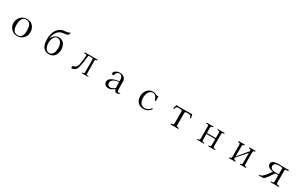

<svg xmlns="http://www.w3.org/2000/svg" viewBox="365 -3041 8270 5285"><g transform="rotate(30 4500.0 -398.5)"><path d="M663 -264Q663 -307 656.5 -351Q650 -395 632 -432Q614 -469 581 -491.5Q548 -514 494 -514Q444 -514 412 -490Q380 -466 362.5 -427.5Q345 -389 338 -345.5Q331 -302 331 -262Q331 -218 338 -175.5Q345 -133 363 -98Q381 -63 414.5 -42Q448 -21 502 -21Q554 -21 586 -43Q618 -65 634.5 -101Q651 -137 657 -179.5Q663 -222 663 -264ZM767 -261Q767 -185 731 -125Q695 -65 634 -30Q573 5 497 5Q424 5 364 -30Q304 -65 268.5 -125Q233 -185 233 -259Q233 -316 253 -366.5Q273 -417 308.5 -456Q344 -495 393.5 -517.5Q443 -540 501 -540Q586 -540 645 -504.5Q704 -469 735.5 -406Q767 -343 767 -261Z M1650 -270Q1650 -305 1642.5 -346Q1635 -387 1617 -424Q1599 -461 1569.5 -484.5Q1540 -508 1496 -508Q1452 -508 1422.5 -484.5Q1393 -461 1375 -424Q1357 -387 1349 -346Q1341 -305 1341 -270Q1341 -234 1348.5 -193Q1356 -152 1374 -115Q1392 -78 1421.5 -54.5Q1451 -31 1496 -31Q1541 -31 1571 -54.5Q1601 -78 1618 -114.5Q1635 -151 1642.5 -192.5Q1650 -234 1650 -270ZM1743 -270Q1743 -197 1716 -135Q1689 -73 1636.5 -35.5Q1584 2 1505 2Q1422 2 1364 -40.5Q1306 -83 1280 -162Q1267 -202 1262 -252Q1257 -302 1257 -345Q1257 -425 1275.5 -500.5Q1294 -576 1337.5 -638.5Q1381 -701 1455 -741Q1475 -752 1496 -758Q1517 -764 1539 -767Q1555 -769 1583 -771.5Q1611 -774 1641.5 -779Q1672 -784 1696 -793.5Q1720 -803 1728 -819L1730 -820Q1734 -820 1734 -816Q1734 -753 1704.5 -732Q1675 -711 1618 -706Q1577 -702 1535 -694Q1493 -686 1456 -666Q1420 -647 1394.5 -614.5Q1369 -582 1350 -547Q1330 -510 1316.5 -463.5Q1303 -417 1302 -375Q1313 -401 1329 -427Q1345 -453 1364 -473Q1380 -491 1406 -506.5Q1432 -522 1460.5 -532Q1489 -542 1512 -542Q1591 -542 1642 -504Q1693 -466 1718 -404Q1743 -342 1743 -270Z M2759 -14Q2759 -4 2755 -2Q2751 0 2743 0H2602Q2592 0 2582.5 0.5Q2573 1 2563 1Q2556 1 2552.5 -0.5Q2549 -2 2549 -10Q2549 -18 2552.5 -20.5Q2556 -23 2563 -23Q2580 -23 2599.5 -27Q2619 -31 2619 -53Q2619 -82 2620 -110.5Q2621 -139 2621 -167V-315Q2621 -321 2621 -340.5Q2621 -360 2620.5 -385.5Q2620 -411 2619 -435.5Q2618 -460 2617.5 -477Q2617 -494 2616 -496Q2610 -509 2594 -509H2470Q2469 -498 2468 -486.5Q2467 -475 2466 -464Q2459 -383 2447.5 -302.5Q2436 -222 2418 -142Q2408 -100 2389 -63Q2370 -26 2332 -2Q2317 6 2295 14.5Q2273 23 2256 23Q2227 23 2227 -5Q2227 -27 2240 -40.5Q2253 -54 2274 -58Q2327 -67 2349.5 -104.5Q2372 -142 2382 -190Q2397 -263 2407 -337.5Q2417 -412 2417 -486Q2417 -503 2410.5 -506Q2404 -509 2389 -509Q2381 -509 2372 -508.5Q2363 -508 2354 -508Q2348 -508 2342 -511.5Q2336 -515 2336 -522Q2336 -529 2340.5 -535Q2345 -541 2352 -541H2732Q2749 -541 2749 -525Q2749 -515 2740 -512Q2731 -509 2720.5 -509.5Q2710 -510 2703 -508Q2689 -504 2686.5 -487Q2684 -470 2684 -458Q2684 -358 2685 -258.5Q2686 -159 2688 -59Q2689 -37 2695.5 -30Q2702 -23 2725 -23Q2731 -23 2737.5 -24Q2744 -25 2750 -25Q2755 -25 2757 -21.5Q2759 -18 2759 -14Z M3572 -117Q3568 -162 3567.5 -207.5Q3567 -253 3566 -299H3551Q3520 -299 3482.5 -289.5Q3445 -280 3411 -261Q3377 -242 3355 -214Q3333 -186 3333 -148Q3333 -100 3360 -75.5Q3387 -51 3434 -51Q3456 -51 3482 -61.5Q3508 -72 3532.5 -87Q3557 -102 3572 -117ZM3748 -53Q3748 -49 3747 -47Q3737 -25 3713.5 -13.5Q3690 -2 3666 -2Q3624 -2 3605 -26Q3586 -50 3575 -87Q3537 -52 3490.5 -28.5Q3444 -5 3391 -5Q3354 -5 3321 -19.5Q3288 -34 3268 -62Q3248 -90 3248 -130Q3248 -172 3269.5 -203Q3291 -234 3325.5 -255Q3360 -276 3398.5 -289.5Q3437 -303 3471 -310Q3494 -315 3518 -319Q3542 -323 3566 -327Q3566 -355 3563 -392Q3560 -429 3547 -453Q3535 -476 3512.5 -494Q3490 -512 3463 -512Q3417 -512 3390.5 -488Q3364 -464 3353 -420Q3352 -415 3351.5 -409.5Q3351 -404 3349 -399Q3348 -393 3341.5 -388.5Q3335 -384 3329 -384Q3310 -384 3294 -393Q3278 -402 3278 -423Q3278 -435 3282 -444Q3295 -475 3324.5 -495.5Q3354 -516 3390 -527Q3426 -538 3456 -538Q3510 -538 3555 -518Q3600 -498 3626.5 -459.5Q3653 -421 3653 -363Q3653 -298 3652.5 -232Q3652 -166 3656 -100Q3658 -78 3665.5 -61.5Q3673 -45 3699 -45Q3711 -45 3726 -51.5Q3741 -58 3745 -58Q3748 -58 3748 -53Z M4738 -123Q4738 -117 4735.5 -112Q4733 -107 4729 -102Q4721 -90 4702.5 -72Q4684 -54 4672 -46Q4640 -22 4598 -9Q4556 4 4516 4Q4437 4 4380.5 -28.5Q4324 -61 4293.5 -119.5Q4263 -178 4263 -256Q4263 -332 4292.5 -397Q4322 -462 4378.5 -501.5Q4435 -541 4516 -541Q4542 -541 4569 -533Q4596 -525 4620 -514Q4631 -510 4642.5 -504Q4654 -498 4666 -498Q4671 -498 4676 -500.5Q4681 -503 4685 -507Q4687 -511 4691 -511Q4700 -511 4700 -504Q4700 -470 4702 -435.5Q4704 -401 4704 -366Q4704 -356 4697.5 -351Q4691 -346 4682 -346Q4674 -346 4675 -351Q4671 -360 4667.5 -370Q4664 -380 4661 -390Q4650 -421 4631.5 -449Q4613 -477 4587 -495Q4561 -513 4524 -513Q4476 -513 4443 -489Q4410 -465 4390 -427Q4370 -389 4361 -345.5Q4352 -302 4352 -263Q4352 -223 4361.5 -182Q4371 -141 4391 -107Q4411 -73 4444 -52.5Q4477 -32 4524 -32Q4614 -32 4679 -93Q4688 -102 4696.5 -111.5Q4705 -121 4715 -131Q4717 -133 4718.5 -134.5Q4720 -136 4724 -136Q4729 -136 4733.5 -133Q4738 -130 4738 -123Z M5777 -431Q5777 -425 5774.5 -418.5Q5772 -412 5764 -412Q5755 -412 5753 -417.5Q5751 -423 5749 -430Q5740 -462 5730.5 -478Q5721 -494 5704 -499Q5687 -504 5655 -504Q5637 -504 5619 -504Q5601 -504 5584 -502Q5569 -501 5557 -495Q5545 -489 5545 -471V-80Q5545 -56 5553 -46Q5561 -36 5573 -34Q5585 -32 5596.5 -32.5Q5608 -33 5616 -30Q5624 -27 5624 -14Q5624 -2 5619 0Q5614 2 5603 2Q5578 2 5552.5 0Q5527 -2 5501 -2Q5473 -2 5445.5 -0.5Q5418 1 5390 1Q5376 1 5376 -15Q5376 -29 5383 -30.5Q5390 -32 5400 -32Q5440 -32 5449 -49Q5458 -66 5458 -100V-139Q5458 -207 5457.5 -274.5Q5457 -342 5457 -409Q5457 -423 5457.5 -436Q5458 -449 5457 -462Q5454 -494 5426 -498Q5401 -502 5376.5 -503.5Q5352 -505 5327 -505Q5296 -505 5282.5 -491Q5269 -477 5263.5 -459Q5258 -441 5253 -427Q5248 -413 5234 -413Q5227 -413 5225 -418Q5223 -423 5223 -429Q5223 -432 5226 -446.5Q5229 -461 5234 -479Q5239 -497 5243 -513Q5247 -529 5248 -535Q5250 -540 5252.5 -541Q5255 -542 5260 -542Q5280 -542 5299.5 -541Q5319 -540 5338 -539Q5380 -538 5422.5 -538Q5465 -538 5507 -538Q5568 -538 5628 -540Q5688 -542 5749 -542Q5751 -542 5753 -540Q5755 -538 5759 -522.5Q5763 -507 5767 -487.5Q5771 -468 5774 -452Q5777 -436 5777 -431Z M6791 -16Q6791 -7 6788.5 -3Q6786 1 6777 1Q6753 1 6729.5 0Q6706 -1 6682 -1Q6657 -1 6633 0Q6609 1 6584 1Q6572 1 6572 -11Q6572 -26 6585 -26Q6622 -26 6632.5 -37.5Q6643 -49 6643 -85Q6643 -131 6642.5 -176Q6642 -221 6642 -266H6361V-85Q6361 -64 6368.5 -45.5Q6376 -27 6402 -27Q6409 -27 6415.5 -27.5Q6422 -28 6429 -28Q6434 -28 6436.5 -24Q6439 -20 6439 -15Q6439 -3 6434 -1Q6429 1 6419 1Q6397 1 6375 0Q6353 -1 6330 -1Q6305 -1 6279 -0.5Q6253 0 6227 0Q6215 0 6215 -12Q6215 -26 6223.5 -27Q6232 -28 6242 -28Q6272 -28 6281 -43.5Q6290 -59 6290 -87Q6290 -179 6289.5 -271Q6289 -363 6289 -454Q6289 -478 6280 -496Q6271 -514 6244 -514Q6238 -514 6231.5 -513.5Q6225 -513 6219 -513Q6212 -513 6210.5 -516.5Q6209 -520 6209 -525Q6209 -536 6213 -539Q6217 -542 6227 -542Q6250 -542 6274 -541Q6298 -540 6321 -540Q6343 -540 6365.5 -540.5Q6388 -541 6410 -542Q6412 -542 6414.5 -542.5Q6417 -543 6419 -543Q6425 -543 6428 -538.5Q6431 -534 6431 -529Q6431 -516 6424.5 -515.5Q6418 -515 6410 -515Q6379 -515 6369.5 -500.5Q6360 -486 6360 -457Q6360 -417 6360.5 -377.5Q6361 -338 6361 -298H6642Q6642 -337 6642.5 -376Q6643 -415 6643 -454Q6643 -476 6635.5 -494.5Q6628 -513 6602 -513Q6595 -513 6588.5 -512.5Q6582 -512 6575 -512Q6568 -512 6566.5 -515.5Q6565 -519 6565 -524Q6565 -535 6569 -538Q6573 -541 6583 -541Q6606 -541 6629 -540.5Q6652 -540 6674 -540Q6697 -540 6719.5 -540.5Q6742 -541 6764 -542Q6766 -543 6769 -543Q6772 -543 6774 -543Q6780 -543 6783 -538.5Q6786 -534 6786 -529Q6786 -515 6780 -515Q6774 -515 6764 -515Q6731 -515 6722 -499Q6713 -483 6713 -453Q6713 -362 6713.5 -269.5Q6714 -177 6714 -85Q6714 -65 6721.5 -46.5Q6729 -28 6754 -28Q6761 -28 6767.5 -28.5Q6774 -29 6781 -29Q6788 -29 6789.5 -25Q6791 -21 6791 -16Z M7774 -17Q7774 -7 7770.5 -3.5Q7767 0 7757 0Q7736 0 7715.5 -1Q7695 -2 7675 -2Q7653 -2 7630.5 -1Q7608 0 7586 0Q7579 0 7577.5 -5Q7576 -10 7576 -15Q7576 -29 7584 -28.5Q7592 -28 7602 -28Q7625 -28 7630 -46.5Q7635 -65 7635 -83L7636 -400L7367 -95V-82Q7367 -65 7373.5 -48Q7380 -31 7402 -31Q7408 -31 7413.5 -31.5Q7419 -32 7426 -32Q7431 -32 7432.5 -27.5Q7434 -23 7434 -18Q7434 0 7417 0Q7395 0 7374 -1Q7353 -2 7331 -2Q7309 -2 7286.5 -0.5Q7264 1 7242 1Q7235 1 7233 -4Q7231 -9 7231 -14Q7231 -27 7238.5 -28.5Q7246 -30 7257 -29.5Q7268 -29 7277 -34Q7290 -42 7293 -58Q7296 -74 7296 -87Q7296 -179 7295.5 -270.5Q7295 -362 7295 -453Q7295 -473 7287.5 -492Q7280 -511 7256 -511Q7250 -511 7245 -510.5Q7240 -510 7235 -510Q7229 -510 7226.5 -515.5Q7224 -521 7224 -525Q7224 -541 7239 -541Q7262 -541 7285.5 -540.5Q7309 -540 7332 -540Q7352 -540 7371.5 -541.5Q7391 -543 7410 -543Q7418 -543 7422.5 -540.5Q7427 -538 7427 -530Q7427 -520 7423 -516.5Q7419 -513 7409 -513Q7380 -513 7373.5 -495.5Q7367 -478 7367 -454V-133L7636 -453Q7636 -465 7634.5 -478.5Q7633 -492 7626.5 -501Q7620 -510 7603 -510Q7591 -510 7580 -509.5Q7569 -509 7569 -525Q7569 -534 7570.5 -537.5Q7572 -541 7582 -541Q7607 -541 7632 -540.5Q7657 -540 7682 -540Q7700 -540 7718 -541Q7736 -542 7754 -542Q7770 -542 7770 -528Q7770 -512 7756.5 -511.5Q7743 -511 7732 -509Q7714 -505 7710.5 -485Q7707 -465 7707 -451V-88Q7707 -69 7713 -50Q7719 -31 7743 -31Q7748 -31 7754 -31.5Q7760 -32 7766 -32Q7771 -32 7772.5 -27Q7774 -22 7774 -17Z M8642 -491Q8642 -499 8629.5 -504Q8617 -509 8600 -511Q8583 -513 8568 -513.5Q8553 -514 8547 -514Q8519 -514 8488 -511Q8457 -508 8430 -498Q8403 -488 8386.5 -466.5Q8370 -445 8370 -408Q8370 -392 8376 -377Q8382 -362 8391 -350Q8411 -325 8444 -314.5Q8477 -304 8513 -302Q8549 -300 8578 -300Q8594 -300 8610 -300.5Q8626 -301 8642 -305ZM8827 -525Q8827 -513 8817.5 -509Q8808 -505 8798 -505Q8789 -505 8780 -506Q8771 -507 8762 -507Q8723 -507 8723 -471V-89Q8723 -61 8732.5 -48.5Q8742 -36 8756 -33Q8770 -30 8783.5 -30.5Q8797 -31 8806.5 -29.5Q8816 -28 8816 -17Q8816 -10 8812.5 -3.5Q8809 3 8801 3Q8770 3 8738.5 1Q8707 -1 8676 -1Q8651 -1 8626 0Q8601 1 8576 1Q8567 1 8558.5 -1Q8550 -3 8550 -15Q8550 -22 8555 -25Q8560 -28 8566 -28Q8574 -28 8581 -27Q8588 -26 8595 -26Q8621 -26 8631 -43.5Q8641 -61 8642 -84V-275L8546 -272Q8502 -212 8459.5 -149.5Q8417 -87 8367 -31Q8349 -10 8333 -5.5Q8317 -1 8291 0Q8268 1 8244.5 1.5Q8221 2 8198 2Q8191 2 8182.5 0Q8174 -2 8174 -10Q8174 -17 8177 -20Q8236 -19 8281 -55Q8336 -101 8379.5 -163Q8423 -225 8466 -282Q8436 -287 8403 -296Q8370 -305 8342 -321Q8314 -337 8296.5 -363Q8279 -389 8279 -426Q8279 -467 8303.5 -491Q8328 -515 8365.5 -526.5Q8403 -538 8442.5 -541.5Q8482 -545 8512 -545Q8520 -545 8527.5 -545Q8535 -545 8543 -544Q8587 -542 8630.5 -541Q8674 -540 8717 -540Q8740 -540 8763.5 -541Q8787 -542 8811 -542Q8827 -542 8827 -525Z"/></g></svg>

Font: Kaisei Tokumin
Style: Regular
Weight: 400
Designer: Font-Kai, 金井和夫
Foundry: KAZUO KANAI
Version: Version 5.003